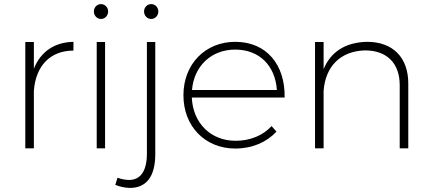

<svg xmlns="http://www.w3.org/2000/svg" viewBox="-20 -727 2108 941"><path d="M146 -390V-521H104V0H146V-282C155 -403 225 -479 340 -479V-522C247 -520 179 -474 146 -390Z M475 -707C456 -707 440 -691 440 -671C440 -650 456 -634 475 -634C494 -634 510 -650 510 -671C510 -691 494 -707 475 -707ZM454 -521V0H495V-521Z M721 -707C702 -707 686 -691 686 -671C686 -650 702 -634 721 -634C740 -634 756 -650 756 -671C756 -691 740 -707 721 -707ZM556 144 545 179C567 188 590 193 615 194C697 195 741 138 741 29V-521H700V25C700 111 669 156 610 155C591 154 574 151 556 144Z M1133 -522C986 -522 879 -413 879 -260C879 -107 986 1 1133 1C1216 1 1287 -30 1335 -82L1311 -109C1269 -63 1206 -37 1135 -37C1014 -37 926 -122 920 -249H1375C1378 -410 1286 -522 1133 -522ZM921 -286C931 -404 1016 -484 1133 -484C1252 -484 1329 -404 1337 -286Z M1779 -522C1675 -520 1601 -474 1566 -388V-521H1524V0H1566V-282C1575 -402 1649 -477 1769 -480C1876 -480 1939 -417 1939 -310V0H1981V-318C1981 -445 1906 -522 1779 -522Z"/></svg>

Font: Montserrat arm ExtraLight
Style: Regular
Weight: 275
Designer: Julieta Ulanovsky
Foundry: Julieta Ulanovsky
Version: Version 6.000;PS 006.000;hotconv 1.0.88;makeotf.lib2.5.64775